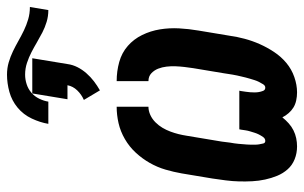

<svg xmlns="http://www.w3.org/2000/svg" viewBox="-184 -698 889 562"><g transform="rotate(-90 261.0 -416.5)"><path d="M272 8Q260 8 248.5 5.5Q237 3 228 -2.5Q219 -8 211.5 -16.5Q204 -25 199 -35Q191 -25 181.5 -16.5Q172 -8 161 -2.5Q150 3 138 5.5Q126 8 114 8Q114 8 114 8Q114 8 114 8Q94 8 76.5 1Q59 -6 47 -19.5Q35 -33 28 -50Q21 -67 17 -85.5Q13 -104 12 -123Q11 -142 11.5 -161.5Q12 -181 14.5 -200.5Q17 -220 20 -240L35 -330Q39 -353 46 -377Q53 -401 65.5 -423Q78 -445 95.5 -464Q113 -483 135.5 -496Q158 -509 182 -514.5Q206 -520 230 -520V-427Q218 -427 206 -421.5Q194 -416 184.5 -406.5Q175 -397 168.5 -386Q162 -375 157.5 -363Q153 -351 150 -339Q147 -327 145 -314L130 -224Q129 -218 128 -212Q127 -206 126.5 -200Q126 -194 125 -188Q124 -182 123 -176Q122 -170 121.5 -163.5Q121 -157 120.5 -151Q120 -145 119.5 -139Q119 -133 119 -127Q119 -121 119 -115Q119 -109 120 -103Q121 -97 122.5 -91Q124 -85 130 -85Q137 -85 141.5 -91.5Q146 -98 149 -104Q152 -110 154 -116.5Q156 -123 158 -129.5Q160 -136 161 -142.5Q162 -149 163 -156L164 -161H277L276 -156Q275 -149 274 -142.5Q273 -136 272.5 -129.5Q272 -123 272 -116.5Q272 -110 273 -104Q274 -98 276.5 -91.5Q279 -85 286 -85Q292 -85 296 -91.5Q300 -98 303 -104Q306 -110 308 -116.5Q310 -123 312 -129.5Q314 -136 315.5 -142Q317 -148 318.5 -154.5Q320 -161 321.5 -167.5Q323 -174 324 -180.5Q325 -187 326 -193Q327 -199 328 -206L343 -296Q345 -309 346.5 -322Q348 -335 348.5 -348Q349 -361 347.5 -374Q346 -387 341.5 -398.5Q337 -410 328 -418.5Q319 -427 305 -427V-520Q334 -520 361 -512.5Q388 -505 408 -487.5Q428 -470 440 -445.5Q452 -421 456.5 -393.5Q461 -366 459.5 -337.5Q458 -309 453 -280L438 -190Q435 -168 429 -145.5Q423 -123 413.5 -101.5Q404 -80 390.5 -59.5Q377 -39 358.5 -23.5Q340 -8 317 0Q294 8 272 8ZM180 -720Q184 -744 195.5 -768.5Q207 -793 227.5 -810Q248 -827 273.5 -834Q299 -841 324 -841Q343 -841 360 -836Q377 -831 392.5 -823.5Q408 -816 423 -807.5Q438 -799 453.5 -791.5Q469 -784 486 -779Q503 -774 522 -774L513 -720Q495 -720 478.5 -725Q462 -730 447.5 -737.5Q433 -745 418.5 -753.5Q404 -762 389.5 -769.5Q375 -777 358.5 -782.5Q342 -788 324 -788Q310 -788 296 -783.5Q282 -779 271 -769.5Q260 -760 253.5 -746.5Q247 -733 245 -720ZM278 -569 250 -616Q266 -623 278 -635.5Q290 -648 293 -664H252L269 -767H372L355 -664Q353 -649 346 -635Q339 -621 328 -608.5Q317 -596 304.5 -586.5Q292 -577 278 -569Z"/></g></svg>

Font: Iosevka SS04 Heavy Oblique
Style: Regular
Weight: 900
Italic angle: -9°
Monospace: yes
Designer: Belleve Invis
Foundry: Belleve Invis
Version: Version 19.0.0; ttfautohint (v1.8.4)